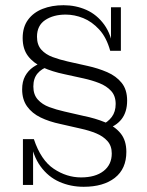

<svg xmlns="http://www.w3.org/2000/svg" viewBox="-20 -710 565 737"><path d="M403 -515Q389 -566 361 -596.5Q333 -627 299.5 -640.5Q266 -654 232 -654Q185 -654 153.5 -633Q122 -612 122 -569Q122 -538 138.5 -519.5Q155 -501 182 -491Q209 -481 240 -474L316 -457Q357 -448 391.5 -433Q426 -418 447 -392Q468 -366 468 -324Q468 -280 446.5 -252.5Q425 -225 385 -214L369 -230Q394 -241 409 -261Q424 -281 424 -311Q424 -342 406.5 -361Q389 -380 361 -391Q333 -402 301 -409L228 -425Q180 -435 144 -451.5Q108 -468 87.5 -495Q67 -522 67 -564Q67 -606 87.5 -634Q108 -662 143.5 -676Q179 -690 224 -690Q271 -690 311.5 -672Q352 -654 380 -615.5Q408 -577 416 -515ZM416 -515 406 -537V-682H444V-515ZM110 -176Q137 -95 186.5 -62Q236 -29 291 -29Q346 -29 377.5 -53.5Q409 -78 409 -121Q409 -150 392.5 -168.5Q376 -187 349.5 -198Q323 -209 291 -216L212 -234Q169 -243 136 -259Q103 -275 84 -301.5Q65 -328 65 -367Q65 -397 76.5 -418Q88 -439 107.5 -452.5Q127 -466 151 -473L167 -455Q140 -447 124 -428Q108 -409 108 -378Q108 -347 125 -328Q142 -309 169 -299Q196 -289 227 -282L301 -265Q346 -256 383.5 -240.5Q421 -225 443 -198Q465 -171 465 -127Q465 -62 421 -27.5Q377 7 301 7Q251 7 208 -12Q165 -31 135.5 -71.5Q106 -112 96 -176ZM68 0V-176H96L107 -153V0Z"/></svg>

Font: Montagu Slab 144pt Light
Style: Regular
Weight: 300
Designer: Florian Karsten
Foundry: Florian Karsten
Version: Version 1.000